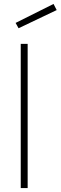

<svg xmlns="http://www.w3.org/2000/svg" viewBox="-20 -952 307 972"><path d="M85 0V-730H120V0ZM59 -836 251 -932 267 -901 74 -809Z"/></svg>

Font: Titillium Web[RUS by Daymarius]
Style: Regular
Weight: 200
Designer: Cyrillization by Daymarius
Foundry: Cyrillization by Daymarius
Version: Version 1.002 September 11, 2018